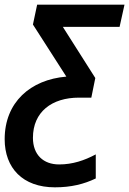

<svg xmlns="http://www.w3.org/2000/svg" viewBox="-47 -562 553 822"><path d="M188 240C258 240 313 226 363 202V99C314 125 264 142 206 142C139 142 94 101 94 28C94 -83 175 -144 291 -144H344L361 -228L222 -447H465L486 -542H112L94 -457L237 -234C83 -221 -27 -124 -27 34C-27 157 50 240 188 240Z"/></svg>

Font: Noto Sans SemiCondensed SemiBold
Style: Italic
Weight: 600
Width: 4
Italic angle: -12°
Designer: Monotype Design Team
Foundry: Monotype Imaging Inc.
Version: Version 2.013